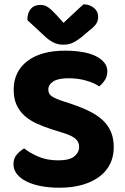

<svg xmlns="http://www.w3.org/2000/svg" viewBox="-20 -861 586 898"><path d="M252 -111Q305 -111 327.5 -129.5Q350 -148 350 -174Q350 -198 332.5 -212.5Q315 -227 280 -238L229 -254Q187 -267 153 -282.5Q119 -298 95 -319.5Q71 -341 57.5 -370.5Q44 -400 44 -442Q44 -526 107.5 -575Q171 -624 284 -624Q327 -624 363.5 -618Q400 -612 426 -599.5Q452 -587 467 -569Q482 -551 482 -527Q482 -504 470.5 -486.5Q459 -469 444 -457Q421 -473 383 -484Q345 -495 300 -495Q252 -495 229 -480Q206 -465 206 -442Q206 -422 221 -411.5Q236 -401 268 -390L322 -372Q369 -356 404.5 -337.5Q440 -319 464 -295.5Q488 -272 500 -241.5Q512 -211 512 -172Q512 -130 495.5 -95.5Q479 -61 446.5 -36Q414 -11 366.5 3Q319 17 257 17Q211 17 172 9.5Q133 2 104.5 -12Q76 -26 59.5 -46.5Q43 -67 43 -93Q43 -120 58.5 -138Q74 -156 93 -167Q120 -145 160.5 -128Q201 -111 252 -111ZM277 -754Q300 -775 324 -798Q348 -821 371 -841Q400 -840 419.5 -824Q439 -808 439 -783Q439 -763 429.5 -749Q420 -735 395 -716L361 -687Q335 -667 317 -659.5Q299 -652 277 -652Q250 -652 229.5 -662.5Q209 -673 191 -690L108 -767Q108 -801 124 -819.5Q140 -838 169 -838Q188 -838 203.5 -828Q219 -818 245 -790Z"/></svg>

Font: Baloo Chettan 2
Style: Bold
Weight: 700
Designer: Maithili Shingre, Unnati Kotecha and Ek Type
Foundry: Ek Type
Version: Version 1.640;hotconv 1.0.111;makeotfexe 2.5.65597; ttfautoh